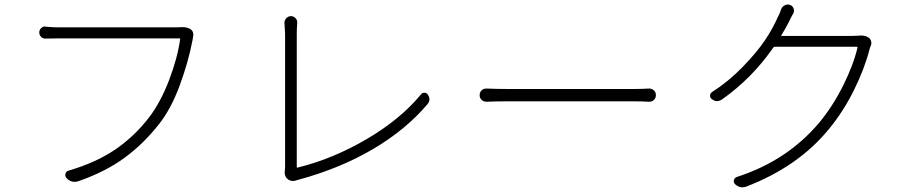

<svg xmlns="http://www.w3.org/2000/svg" viewBox="-20 -806 4040 852"><path d="M783.2 -685.5Q787.1 -685.5 790 -685.5Q811.5 -685.5 825.2 -676.8Q837.9 -668 837.9 -652.3Q837.9 -647.5 836.9 -642.6Q835.9 -636.7 834 -626Q815.4 -529.3 776.9 -425.3Q738.3 -321.3 684.6 -253.9Q616.2 -167 532.2 -105.5Q448.2 -43.9 328.1 -2Q318.4 1 310.5 1Q291 1 275.4 -15.6Q267.6 -24.4 270.5 -35.2Q273.4 -45.9 284.2 -48.8Q407.2 -85 492.2 -143.1Q577.1 -201.2 641.6 -285.2Q692.4 -351.6 730 -449.7Q767.6 -547.9 779.3 -631.8Q780.3 -635.7 775.4 -635.7H242.2Q209 -635.7 182.6 -634.8Q170.9 -633.8 162.6 -642.1Q154.3 -650.4 154.3 -662.1Q154.3 -673.8 163.1 -681.6Q169.9 -688.5 179.7 -688.5Q181.6 -688.5 182.6 -687.5Q214.8 -684.6 243.2 -684.6H766.6Q778.3 -684.6 783.2 -685.5Z M1295.9 -5.9Q1287.1 -2.9 1280.3 -2.9Q1266.6 -2.9 1255.9 -11.7Q1243.2 -22.5 1243.2 -41Q1243.2 -44.9 1244.1 -49.8Q1245.1 -56.6 1245.1 -67.4V-656.2L1242.2 -705.1Q1242.2 -715.8 1250 -724.6Q1258.8 -734.4 1271 -734.4Q1283.2 -734.4 1292 -724.6Q1300.8 -714.8 1298.8 -702.1Q1296.9 -675.8 1296.9 -657.2V-65.4Q1296.9 -60.5 1300.8 -62.5Q1454.1 -99.6 1605 -187.5Q1755.9 -275.4 1847.7 -386.7Q1853.5 -394.5 1863.3 -394.5Q1873 -394.5 1878.9 -385.7Q1885.7 -375 1885.7 -365.2Q1885.7 -354.5 1877 -343.8Q1781.2 -230.5 1635.3 -144.5Q1489.3 -58.6 1305.7 -8.8Q1303.7 -8.8 1300.3 -7.3Q1296.9 -5.9 1295.9 -5.9Z M2138.7 -354.5Q2126 -354.5 2117.2 -362.8Q2108.4 -371.1 2108.4 -383.8Q2108.4 -396.5 2117.2 -405.3Q2126 -413.1 2137.7 -413.1Q2137.7 -413.1 2138.7 -413.1Q2181.6 -411.1 2235.4 -411.1H2789.1Q2830.1 -411.1 2860.4 -413.1Q2873 -413.1 2881.8 -404.8Q2890.6 -396.5 2890.6 -383.8Q2890.6 -371.1 2881.8 -362.3Q2873 -354.5 2861.3 -354.5Q2860.4 -354.5 2860.4 -354.5Q2824.2 -356.4 2790 -356.4H2235.4Q2177.7 -356.4 2138.7 -354.5Z M3785.2 -647.5Q3793 -648.4 3799.8 -648.4Q3820.3 -648.4 3832 -640.6Q3841.8 -635.7 3844.7 -625Q3846.7 -620.1 3846.7 -615.2Q3846.7 -609.4 3844.7 -604.5Q3839.8 -592.8 3837.9 -585Q3816.4 -501 3769.5 -406.2Q3722.7 -311.5 3659.2 -234.4Q3523.4 -67.4 3293 21.5Q3283.2 25.4 3274.4 25.4Q3256.8 25.4 3241.2 10.7Q3234.4 2.9 3236.8 -6.8Q3239.3 -16.6 3249 -20.5Q3473.6 -92.8 3616.2 -262.7Q3675.8 -335 3721.2 -425.8Q3766.6 -516.6 3785.2 -594.7Q3786.1 -598.6 3781.2 -598.6H3418.9Q3415 -598.6 3412.1 -595.7Q3317.4 -459 3184.6 -365.2Q3172.9 -357.4 3162.1 -357.4Q3150.4 -357.4 3138.7 -366.2Q3130.9 -372.1 3130.9 -380.9Q3130.9 -391.6 3139.6 -397.5Q3212.9 -444.3 3275.9 -509.3Q3338.9 -574.2 3374.5 -627.4Q3410.2 -680.7 3431.6 -730.5Q3439.5 -744.1 3446.3 -764.6Q3450.2 -776.4 3461.9 -782.2Q3468.8 -786.1 3475.6 -786.1Q3480.5 -786.1 3485.4 -784.2Q3497.1 -780.3 3501.5 -768.6Q3505.9 -756.8 3500 -746.1Q3496.1 -740.2 3489.7 -727.5Q3483.4 -714.8 3481.4 -710Q3464.8 -677.7 3447.3 -649.4Q3445.3 -646.5 3449.2 -646.5H3757.8Q3774.4 -646.5 3785.2 -647.5Z"/></svg>

Font: Gen Jyuu Gothic L Monospace Light
Style: Regular
Weight: 300
Designer: [Source Han Sans]
Ryoko NISHIZUKA  (kana & ideographs); Paul D. Hunt (Latin, Greek & Cyrillic); Wenlong ZHANG  (bopomofo
Version: Version 1.002.20150607